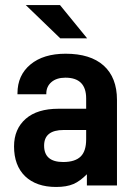

<svg xmlns="http://www.w3.org/2000/svg" viewBox="-20 -741 541 767"><path d="M393.6 -479.5Q447.3 -431.6 447.3 -341.8V0H327.1V-44.9Q314.5 -32.2 300.8 -22Q287.1 -11.7 273.4 -5.9Q246.1 5.9 204.1 5.9Q125 5.9 80.1 -37.1Q36.1 -80.1 36.1 -156.2Q36.1 -225.6 83 -266.6Q128.9 -306.6 213.9 -306.6H324.2V-347.7Q324.2 -430.7 241.2 -430.7Q206.1 -430.7 185.5 -413.1Q165 -395.5 165 -367.2V-364.3H49.8V-368.2Q49.8 -440.4 101.6 -483.4Q153.3 -526.4 242.2 -526.4Q340.8 -526.4 393.6 -479.5ZM302.7 -116.2Q324.2 -137.7 324.2 -184.6V-221.7H234.4Q156.2 -221.7 156.2 -159.2Q156.2 -93.8 232.4 -93.8Q280.3 -93.8 302.7 -116.2ZM83 -720.7H219.7L328.1 -587.9H220.7Z"/></svg>

Font: DINish
Style: Bold
Weight: 700
Designer: Bert Driehuis
Foundry: Playbeing
Version: Version 3.008; git-95204e4c-release